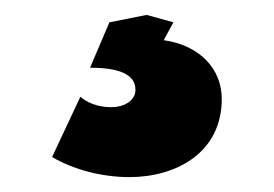

<svg xmlns="http://www.w3.org/2000/svg" viewBox="-20 -30 368 258"><path d="M154 208C217 208 278 175 278 103C278 63 249 31 200 24L213 0L177 -10L127 0L101 61C150 61 162 75 162 91C162 103 150 114 129 114C110 114 96 107 88 100L50 181C79 198 117 208 154 208Z"/></svg>

Font: Fixel Display ExtraBold
Style: Regular
Weight: 800
Designer: AlfaBravo + MacPaw
Foundry: Kyrylo Tkachov, Marchela Mozhyna, Serhii Makarenko, Maria Weinstein, Zakhar Kryvoshyya
Version: Version 1.211